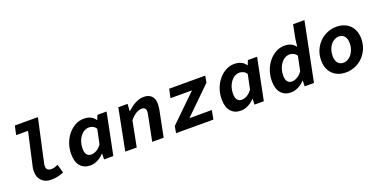

<svg xmlns="http://www.w3.org/2000/svg" viewBox="-21 -1423 4242 2158"><g transform="rotate(-20 2100.0 -344.5)"><path d="M326 12Q259 12 216.5 -28.5Q174 -69 174 -144Q174 -158 175.5 -173.5Q177 -189 182 -206L269 -594H127L150 -701H426L314 -190Q312 -182 311 -173Q310 -164 310 -153Q310 -125 326.5 -112.5Q343 -100 368 -100Q390 -100 407.5 -105Q425 -110 450 -121L479 -20Q441 -3 404.5 4.5Q368 12 326 12Z M797 12Q722 12 678.5 -37.5Q635 -87 635 -180Q635 -248 656.5 -307.5Q678 -367 715 -411.5Q752 -456 800 -482Q848 -508 901 -508Q950 -508 985 -490.5Q1020 -473 1038 -443H1042L1063 -496H1173L1073 0H962L964 -68H960Q925 -30 882 -9Q839 12 797 12ZM848 -100Q877 -100 910 -118Q943 -136 972 -176L1008 -349Q994 -374 970 -385Q946 -396 925 -396Q895 -396 868 -381Q841 -366 820.5 -339Q800 -312 788 -275.5Q776 -239 776 -197Q776 -146 795.5 -123Q815 -100 848 -100Z M1216 0 1313 -496H1424L1418 -411H1422Q1441 -429 1463.5 -446.5Q1486 -464 1511 -477.5Q1536 -491 1562.5 -499.5Q1589 -508 1616 -508Q1679 -508 1711.5 -475.5Q1744 -443 1744 -381Q1744 -346 1736 -306L1675 0H1538L1596 -290Q1599 -305 1601 -317.5Q1603 -330 1603 -341Q1603 -391 1552 -391Q1520 -391 1483.5 -369Q1447 -347 1412 -303L1353 0Z M1823 0 1838 -81 2156 -391H1899L1922 -496H2353L2338 -416L2022 -107H2290L2270 0Z M2597 12Q2522 12 2478.5 -37.5Q2435 -87 2435 -180Q2435 -248 2456.5 -307.5Q2478 -367 2515 -411.5Q2552 -456 2600 -482Q2648 -508 2701 -508Q2750 -508 2785 -490.5Q2820 -473 2838 -443H2842L2863 -496H2973L2873 0H2762L2764 -68H2760Q2725 -30 2682 -9Q2639 12 2597 12ZM2648 -100Q2677 -100 2710 -118Q2743 -136 2772 -176L2808 -349Q2794 -374 2770 -385Q2746 -396 2725 -396Q2695 -396 2668 -381Q2641 -366 2620.5 -339Q2600 -312 2588 -275.5Q2576 -239 2576 -197Q2576 -146 2595.5 -123Q2615 -100 2648 -100Z M3196 12Q3122 12 3078.5 -37.5Q3035 -87 3035 -180Q3035 -248 3056.5 -307.5Q3078 -367 3115 -411.5Q3152 -456 3200 -482Q3248 -508 3301 -508Q3350 -508 3382 -491.5Q3414 -475 3433 -448H3435L3447 -542L3478 -701H3614L3473 0H3362L3364 -68H3360Q3325 -30 3282 -9Q3239 12 3196 12ZM3248 -100Q3277 -100 3310 -118Q3343 -136 3372 -176L3408 -349Q3393 -374 3369.5 -385Q3346 -396 3325 -396Q3295 -396 3268 -381Q3241 -366 3220.5 -339Q3200 -312 3188 -275.5Q3176 -239 3176 -197Q3176 -146 3195.5 -123Q3215 -100 3248 -100Z M3854 12Q3803 12 3762.5 -4Q3722 -20 3693.5 -49Q3665 -78 3650 -118.5Q3635 -159 3635 -209Q3635 -276 3659 -331Q3683 -386 3723 -425.5Q3763 -465 3815 -486.5Q3867 -508 3923 -508Q3974 -508 4015 -492Q4056 -476 4084.5 -447Q4113 -418 4128 -377.5Q4143 -337 4143 -287Q4143 -220 4119 -165Q4095 -110 4055 -70.5Q4015 -31 3962.5 -9.5Q3910 12 3854 12ZM3864 -100Q3891 -100 3916 -113.5Q3941 -127 3960.5 -151.5Q3980 -176 3992 -209.5Q4004 -243 4004 -283Q4004 -337 3979.5 -366.5Q3955 -396 3913 -396Q3886 -396 3860.5 -382.5Q3835 -369 3815.5 -345Q3796 -321 3784.5 -287Q3773 -253 3773 -213Q3773 -159 3797.5 -129.5Q3822 -100 3864 -100Z"/></g></svg>

Font: Source Code Pro
Style: Bold Italic
Weight: 700
Italic angle: -11°
Monospace: yes
Designer: Paul D. Hunt, Teo Tuominen
Foundry: Adobe Systems Incorporated
Version: Version 1.050;PS 1.000;hotconv 16.6.51;makeotf.lib2.5.65220